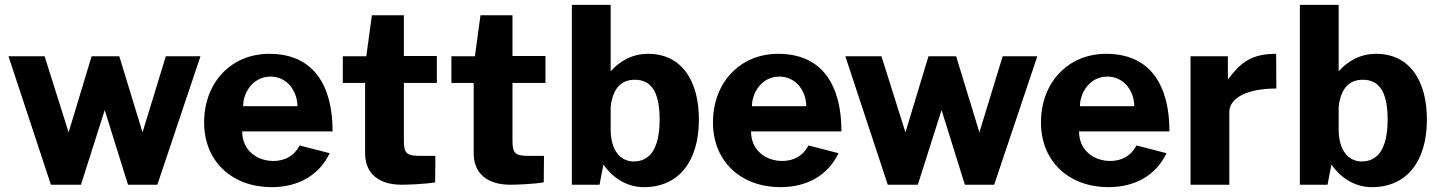

<svg xmlns="http://www.w3.org/2000/svg" viewBox="-20 -762 5938 792"><path d="M807 -530H664L568 -216L472 -530H358L263 -216L164 -530H15L190 0H314L412 -308L508 0H629Z M979 -220H1352C1352 -405 1277 -540 1091 -540C934 -540 822 -422 822 -257C822 -93 941 10 1100 10C1209 10 1296 -38 1340 -130L1216 -162C1194 -119 1155 -98 1108 -98C1042 -98 979 -140 979 -220ZM983 -324C982 -375 1020 -446 1096 -446C1169 -446 1207 -380 1207 -324Z M1782 -420V-531H1646V-699H1514L1491 -530H1394V-420H1486V-130C1486 -44 1545 0 1637 0C1656 0 1731 -2 1775 -10L1776 -119H1714C1657 -119 1646 -130 1646 -181V-420Z M2230 -420V-531H2094V-699H1962L1939 -530H1842V-420H1934V-130C1934 -44 1993 0 2085 0C2104 0 2179 -2 2223 -10L2224 -119H2162C2105 -119 2094 -130 2094 -181V-420Z M2636 10C2781 10 2863 -98 2863 -269C2863 -431 2790 -540 2654 -540C2587 -540 2537 -510 2499 -468V-742H2339V0H2453L2469 -83C2503 -35 2559 10 2636 10ZM2594 -96C2540 -96 2499 -141 2499 -228V-322C2509 -403 2546 -433 2599 -433C2659 -433 2701 -393 2701 -270C2701 -141 2656 -96 2594 -96Z M3078 -220H3451C3451 -405 3376 -540 3190 -540C3033 -540 2921 -422 2921 -257C2921 -93 3040 10 3199 10C3308 10 3395 -38 3439 -130L3315 -162C3293 -119 3254 -98 3207 -98C3141 -98 3078 -140 3078 -220ZM3082 -324C3081 -375 3119 -446 3195 -446C3268 -446 3306 -380 3306 -324Z M4259 -530H4116L4020 -216L3924 -530H3810L3715 -216L3616 -530H3467L3642 0H3766L3864 -308L3960 0H4081Z M4431 -220H4804C4804 -405 4729 -540 4543 -540C4386 -540 4274 -422 4274 -257C4274 -93 4393 10 4552 10C4661 10 4748 -38 4792 -130L4668 -162C4646 -119 4607 -98 4560 -98C4494 -98 4431 -140 4431 -220ZM4435 -324C4434 -375 4472 -446 4548 -446C4621 -446 4659 -380 4659 -324Z M4891 0H5051V-301C5051 -345 5100 -396 5245 -397L5244 -540C5140 -540 5097 -503 5045 -434V-530H4891Z M5639 10C5784 10 5866 -98 5866 -269C5866 -431 5793 -540 5657 -540C5590 -540 5540 -510 5502 -468V-742H5342V0H5456L5472 -83C5506 -35 5562 10 5639 10ZM5597 -96C5543 -96 5502 -141 5502 -228V-322C5512 -403 5549 -433 5602 -433C5662 -433 5704 -393 5704 -270C5704 -141 5659 -96 5597 -96Z"/></svg>

Font: 18Franklin
Style: Bold
Weight: 700
Designer: Pablo Impallari, Rodrigo Fuenzalida (Modified by Dan O. Williams)
Version: Version 0.025;PS 000.025;hotconv 1.0.88;makeotf.lib2.5.64775